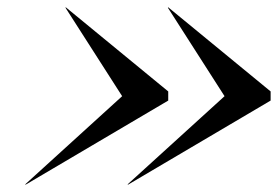

<svg xmlns="http://www.w3.org/2000/svg" viewBox="-20 -650 760 525"><path d="M330 -145 329 -146 594 -387 439 -629 440 -630 720 -400V-375ZM50 -145 49 -146 314 -387 159 -629 160 -630 440 -400V-375Z"/></svg>

Font: Bodoni Moda 96pt
Style: Italic
Weight: 400
Italic angle: -13°
Version: Version 2.004